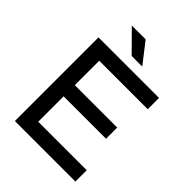

<svg xmlns="http://www.w3.org/2000/svg" viewBox="-246 -995 1117 1117"><g transform="rotate(45 312.5 -437.0)"><path d="M82 -688H580V-595H181V-394H530V-302H181V-93H580V0H82ZM284 -874 382 -748H295L170 -874Z"/></g></svg>

Font: Roundo Medium
Style: Regular
Weight: 500
Designer: Namrata Goyal (Gurmukhi), Shiva Nallaperumal (Latin)
Foundry: Indian Type Foundry
Version: Version 1.000;PS 1.0;hotconv 1.0.88;makeotf.lib2.5.647800